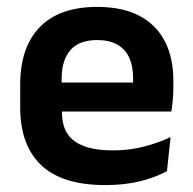

<svg xmlns="http://www.w3.org/2000/svg" viewBox="-20 -524 558 556"><path d="M285.5 12Q160 12 99.2 -45.8Q38.5 -103.5 38.5 -213V-279Q38.5 -387 95.2 -445.5Q152 -504 261.5 -504Q335 -504 384 -478Q433 -452 457.5 -404.2Q482 -356.5 482 -290.5V-273Q482 -255 480.5 -236.2Q479 -217.5 476 -201H363Q364.5 -228.5 365 -253Q365.5 -277.5 365.5 -297Q365.5 -333 354 -357.5Q342.5 -382 319.5 -395Q296.5 -408 261.5 -408Q209 -408 183.8 -378.8Q158.5 -349.5 158.5 -295.5V-250L159.5 -236V-197Q159.5 -173.5 166.8 -153.5Q174 -133.5 191 -119Q208 -104.5 236.5 -96.5Q265 -88.5 307 -88.5Q353.5 -88.5 395 -99Q436.5 -109.5 474 -127L463.5 -28.5Q430 -10 385 1Q340 12 285.5 12ZM104 -201V-285H451V-201Z"/></svg>

Font: Anek Bangla
Style: Semi-bold
Weight: 600
Designer: Sulekha Rajkumar (Bangla), Yesha Goshar (Latin)
Foundry: Ek Type
Version: Version 1.002;March 21, 2022;FontCreator 13.0.0.2683 64-bit